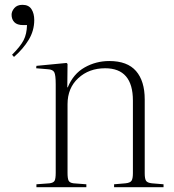

<svg xmlns="http://www.w3.org/2000/svg" viewBox="-20 -776 722 796"><path d="M131 0V-12L185 -16Q201 -18 206 -26Q211 -34 211 -60V-427Q211 -465 205 -476.5Q199 -488 178 -489L130 -493L131 -503L256 -515L260 -511L259 -414H261Q284 -470 331 -496.5Q378 -523 433 -523Q508 -523 544 -481.5Q580 -440 580 -364V-57Q580 -35 585.5 -26.5Q591 -18 610 -16L658 -12V0H453V-12L500 -16Q520 -18 525.5 -27Q531 -36 531 -58V-359Q531 -493 416 -493Q349 -493 304.5 -452Q260 -411 260 -344V-59Q260 -36 264.5 -27Q269 -18 285 -16L338 -12V0ZM38 -540 30 -549Q65 -584 78 -609.5Q91 -635 92 -672H76Q51 -672 39.5 -684Q28 -696 28 -715Q28 -729 39.5 -742.5Q51 -756 73 -756Q99 -756 110.5 -738Q122 -720 122 -693Q122 -649 99 -611Q76 -573 38 -540Z"/></svg>

Font: Display Extralight
Style: Regular
Weight: 200
Designer: Latin by Veronika Burian and Jose Scaglione. Greek by Irene Vlachou. Cyrillic by Vera Evstafieva.
Foundry: TypeTogether
Version: Version 3.002